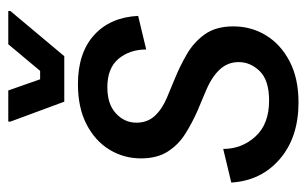

<svg xmlns="http://www.w3.org/2000/svg" viewBox="-157 -561 731 457"><g transform="rotate(-90 208.5 -332.5)"><path d="M193.3 12.5Q110 12.5 58.3 -32.1Q6.7 -76.7 2.5 -147.5L82.5 -166.7Q82.5 -122.5 112.1 -90Q141.7 -57.5 197.5 -57.5Q245.8 -57.5 267.5 -79.6Q289.2 -101.7 289.2 -130Q289.2 -156.7 270.4 -176.2Q251.7 -195.8 215.8 -210L172.5 -228.3Q144.2 -240.8 118.3 -257.1Q92.5 -273.3 76.2 -298.8Q60 -324.2 60 -362.5Q60 -403.3 80.8 -437.5Q101.7 -471.7 141.2 -492.1Q180.8 -512.5 236.7 -512.5Q310.8 -512.5 353.3 -474.2Q395.8 -435.8 399.2 -369.2L319.2 -350Q319.2 -389.2 297.1 -415.8Q275 -442.5 229.2 -442.5Q189.2 -442.5 167.1 -422.1Q145 -401.7 145 -373.3Q145 -347.5 160.8 -330Q176.7 -312.5 204.2 -300.8L248.3 -282.5Q279.2 -270 307.9 -253.3Q336.7 -236.7 355.4 -210.4Q374.2 -184.2 374.2 -142.5Q374.2 -100 352.9 -65Q331.7 -30 291.2 -8.8Q250.8 12.5 193.3 12.5ZM195 -545 147.5 -673.3V-678.3H221.7L248.3 -602.5H268.3L331.7 -678.3H410.8V-673.3L303.3 -545Z"/></g></svg>

Font: Familjen Grotesk
Style: Italic
Weight: 400
Italic angle: -9.46201°
Designer: Anders Wikstroem, Jonas Baeckman, Matilda Gysing, Kristian Moeller
Foundry: Familjen STHLM AB
Version: Version 2.000